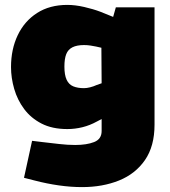

<svg xmlns="http://www.w3.org/2000/svg" viewBox="-20 -555 696 784"><path d="M315 209Q269 209 220 202Q171 195 121 182L78 171L111 20L152 25Q187 29 221.5 33Q256 37 287 37Q334 37 364.5 25Q395 13 395 -20V-69L376 -59Q347 -43 316.5 -35.5Q286 -28 255 -28Q193 -28 149.5 -50.5Q106 -73 78.5 -110Q51 -147 38 -192Q25 -237 25 -281Q25 -354 52.5 -411.5Q80 -469 131.5 -502Q183 -535 255 -535Q287 -535 324 -526.5Q361 -518 390 -507L442 -486L453 -525H611V-46Q611 42 572 98.5Q533 155 466 182Q399 209 315 209ZM243 -283Q243 -249 252 -229.5Q261 -210 279 -202.5Q297 -195 323 -195Q334 -195 348 -198.5Q362 -202 375 -208L395 -215L394 -360L372 -365Q362 -367 349.5 -369Q337 -371 323 -371Q294 -371 276 -362Q258 -353 250.5 -334Q243 -315 243 -283Z"/></svg>

Font: REM Black
Style: Regular
Weight: 900
Designer: Octavio Pardo
Foundry: Ashler Design
Version: Version 1.005;gftools[0.9.28]